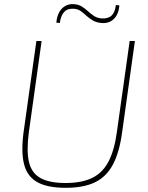

<svg xmlns="http://www.w3.org/2000/svg" viewBox="-20 -886 707 918"><path d="M625 -690 564 -254Q551 -158 520 -99.5Q489 -41 434.5 -14.5Q380 12 294 12Q207 12 158.5 -15Q110 -42 95 -101Q80 -160 93 -256L154 -690H179L118 -254Q106 -165 118.5 -111.5Q131 -58 174 -34.5Q217 -11 293 -11Q370 -11 420 -35Q470 -59 498.5 -113Q527 -167 539 -256L600 -690ZM335 -866Q357 -864 372.5 -854Q388 -844 401 -832Q414 -820 429 -810Q444 -800 465 -798Q497 -796 513.5 -811.5Q530 -827 534 -862L551 -860Q547 -817 524 -795Q501 -773 466 -776Q441 -778 424 -788Q407 -798 394 -810Q381 -822 367.5 -832Q354 -842 336 -844Q305 -847 288 -830Q271 -813 266 -776L249 -778Q254 -824 277.5 -846.5Q301 -869 335 -866Z"/></svg>

Font: Exo 2 Thin
Style: Italic
Weight: 250
Italic angle: -8°
Designer: Natanael Gama
Foundry: Natanael Gama
Version: Version 2.010